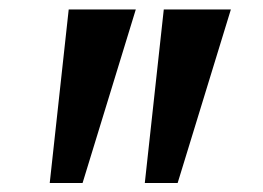

<svg xmlns="http://www.w3.org/2000/svg" viewBox="-20 -854 569 415"><path d="M273.5 -833.5 158.5 -458.5H87.5L128.5 -833.5ZM479 -833.5 364 -458.5H293L334 -833.5Z"/></svg>

Font: Merriweather 36pt Black
Style: Regular
Weight: 900
Version: Version 2.100